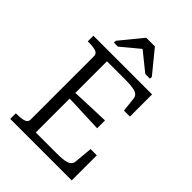

<svg xmlns="http://www.w3.org/2000/svg" viewBox="-263 -1043 1159 1159"><g transform="rotate(45 316.0 -463.5)"><path d="M573 -214V0H48V-48H58Q93 -48 115.5 -55Q138 -62 138 -84V-626Q138 -648 115.5 -655Q93 -662 58 -662H48V-710H549V-521H498L488 -612Q486 -631 473.5 -641Q461 -651 435 -655Q409 -659 368 -659H215V-51H389Q420 -51 442.5 -53Q465 -55 479 -60.5Q493 -66 500.5 -75Q508 -84 509 -98L520 -214ZM193 -388Q238 -390 282 -391.5Q326 -393 370.5 -395Q415 -397 459 -398V-331Q415 -333 371 -334.5Q327 -336 282.5 -338Q238 -340 193 -341ZM356 -927H282L165 -784V-768H199L341 -886L289 -884L433 -768H473V-784Z"/></g></svg>

Font: Roboto Serif SemiCondensed Light
Style: Regular
Weight: 300
Width: 4
Designer: Greg Gazdowicz
Foundry: Commercial Type
Version: Version 1.007